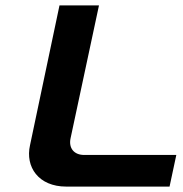

<svg xmlns="http://www.w3.org/2000/svg" viewBox="-20 -690 677 710"><path d="M200 -670 91 -153C73 -73 122 0 225 0H607L632 -117H291C254 -117 233 -142 241 -179L346 -670Z"/></svg>

Font: LT Wave Bold
Style: Italic
Weight: 700
Designer: Daniel Lyons
Version: Version 2.5 (Glyphs App)